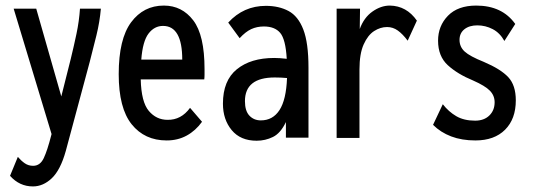

<svg xmlns="http://www.w3.org/2000/svg" viewBox="-20 -494 1915 689"><path d="M98 175Q50 175 16 137L44 69Q56 83 69 92Q82 101 99 101Q124 101 137 73.5Q150 46 164 -9L165 -13L29 -463H110L200 -148L234 -283Q245 -328 254.5 -373Q264 -418 267 -463H342Q338 -416 326 -367Q314 -318 302 -272L216 48Q197 116 166 145.5Q135 175 98 175Z M578 10Q499 10 452.5 -48Q406 -106 406 -228Q406 -354 450.5 -414Q495 -474 568 -474Q633 -474 673.5 -421Q714 -368 714 -246Q714 -236 714 -226.5Q714 -217 713 -209H485Q487 -128 514 -96Q541 -64 581 -64Q630 -63 662 -107L705 -57Q682 -25 650 -7.5Q618 10 578 10ZM487 -280H634Q634 -401 565 -401Q534 -401 513 -373.5Q492 -346 487 -280Z M901 11Q843 11 811.5 -27Q780 -65 780 -122Q780 -205 830 -245.5Q880 -286 964 -286Q983 -286 1009 -283Q1005 -353 985.5 -376Q966 -399 927 -399Q902 -399 881.5 -389.5Q861 -380 840 -357L799 -413Q854 -473 934 -473Q981 -473 1015.5 -454.5Q1050 -436 1068.5 -388Q1087 -340 1087 -251V0H1006V-56Q987 -16 959.5 -2.5Q932 11 901 11ZM859 -131Q859 -96 875 -79Q891 -62 916 -62Q959 -62 983 -99Q1007 -136 1010 -214Q988 -216 966 -216Q859 -216 859 -131Z M1188 1V-463H1272L1271 -390Q1286 -431 1316.5 -452.5Q1347 -474 1379 -474Q1439 -473 1476 -420L1443 -348Q1425 -372 1407.5 -384.5Q1390 -397 1369 -397Q1345 -397 1322.5 -382.5Q1300 -368 1285 -334.5Q1270 -301 1270 -245V1Z M1686 10Q1637 10 1599 -4.5Q1561 -19 1534 -46L1569 -120Q1590 -93 1617.5 -77Q1645 -61 1685 -61Q1717 -61 1736 -79.5Q1755 -98 1755 -127Q1755 -151 1738 -168.5Q1721 -186 1678 -205Q1622 -228 1587 -260Q1552 -292 1552 -348Q1552 -401 1587.5 -437.5Q1623 -474 1689 -474Q1782 -474 1829 -408L1790 -347Q1774 -376 1748 -389.5Q1722 -403 1693 -403Q1664 -403 1646.5 -389Q1629 -375 1629 -351Q1629 -326 1647.5 -309Q1666 -292 1716 -272Q1777 -246 1804 -217Q1831 -188 1831 -134Q1831 -67 1792.5 -28.5Q1754 10 1686 10Z"/></svg>

Font: Inconsolata Condensed SemiBold
Style: Regular
Weight: 600
Width: 3
Monospace: yes
Designer: Raph Levien, Cyreal, Brenton Simpson
Foundry: Raph Levien, Cyreal, Google
Version: Version 3.100; ttfautohint (v1.8.4.7-5d5b)